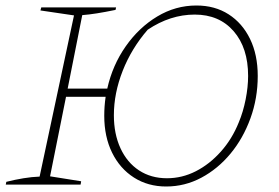

<svg xmlns="http://www.w3.org/2000/svg" viewBox="-20 -671 1014 698"><path d="M1 0 3 -10Q35 -18 65.5 -23Q96 -28 124 -29L249 -615L127 -633L130 -644H402L400 -635Q361 -627 332.5 -622.5Q304 -618 279 -616L226 -349H370Q389 -434 437 -502.5Q485 -571 551.5 -611Q618 -651 694 -651Q761 -651 811 -619Q861 -587 889 -529.5Q917 -472 917 -395Q917 -314 890.5 -241Q864 -168 818 -112.5Q772 -57 712 -25Q652 7 584 7Q518 7 467 -25.5Q416 -58 387.5 -116Q359 -174 359 -250Q359 -285 364 -319H220L162 -30L275 -12L273 0ZM587 -23Q642 -23 692 -48.5Q742 -74 783 -120Q824 -166 848 -226Q864 -264 873 -309.5Q882 -355 882 -395Q882 -497 829.5 -557.5Q777 -618 688 -618Q599 -618 517 -563Q458 -495 426 -413.5Q394 -332 394 -252Q394 -184 418 -132Q442 -80 485.5 -51.5Q529 -23 587 -23Z"/></svg>

Font: Piazzolla SC Thin
Style: Italic
Weight: 100
Italic angle: -11.3°
Designer: Juan Pablo del Peral
Foundry: Huerta Tipografica
Version: Version 1.330